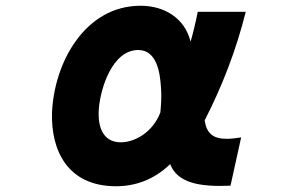

<svg xmlns="http://www.w3.org/2000/svg" viewBox="-20 -569 1040 668"><path d="M835 -528H668C662 -496 651 -451 643 -424C623 -506 552 -549 469 -549C275 -549 168 -350 161 -177C157 -47 214 79 384 79C448 79 514 58 572 2C597 67 673 82 782 77L819 -91C800 -88 784 -86 769 -86C721 -86 699 -105 692 -150C754 -271 802 -396 835 -528ZM538 -178C511 -107 446 -72 396 -74C346 -76 318 -116 324 -192C330 -263 371 -395 461 -395C526 -395 537 -315 540 -265C543 -233 540 -201 538 -178Z"/></svg>

Font: LINE Seed JP_OTF ExtraBold
Style: Regular
Weight: 800
Designer: LY Corporation & Fontrix & Fontworks
Version: Version 1.013